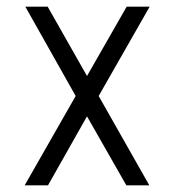

<svg xmlns="http://www.w3.org/2000/svg" viewBox="-20 -490 580 576"><path d="M360 -470H429L276 -202L428 66H359L241 -141L124 66H54L207 -202L56 -470H123L241 -262Z"/></svg>

Font: IBM 3270
Style: Regular
Weight: 400
Monospace: yes
Version: Version 2.3.1